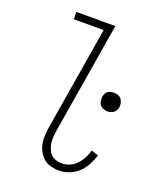

<svg xmlns="http://www.w3.org/2000/svg" viewBox="-138 -824 775 920"><g transform="rotate(20 250.0 -363.5)"><path d="M272 8Q251 8 230 2.5Q209 -3 194 -16Q179 -29 169 -47Q159 -65 155 -86Q151 -107 152.5 -128.5Q154 -150 157 -172L244 -698H92L91 -735H290L196 -166Q194 -150 192.5 -134Q191 -118 193.5 -103Q196 -88 201.5 -74Q207 -60 217 -49.5Q227 -39 242 -34Q257 -29 273 -29Q293 -29 313 -37.5Q333 -46 348 -62Q363 -78 372.5 -97Q382 -116 388 -136L424 -124Q416 -99 403 -74.5Q390 -50 370 -31Q350 -12 324 -2Q298 8 272 8ZM394 -338Q383 -338 372 -342.5Q361 -347 355 -355Q349 -363 347.5 -374.5Q346 -386 347 -397Q349 -405 352.5 -412.5Q356 -420 363 -425Q370 -430 378 -431.5Q386 -433 393 -433Q405 -433 415.5 -429Q426 -425 432 -416.5Q438 -408 440.5 -397Q443 -386 441 -374Q439 -366 435 -359Q431 -352 424 -347Q417 -342 409.5 -340Q402 -338 394 -338Z"/></g></svg>

Font: Iosevka Curly Slab Extralight
Style: Italic
Weight: 200
Italic angle: -9°
Monospace: yes
Designer: Belleve Invis
Foundry: Belleve Invis
Version: Version 22.1.2; ttfautohint (v1.8.4)